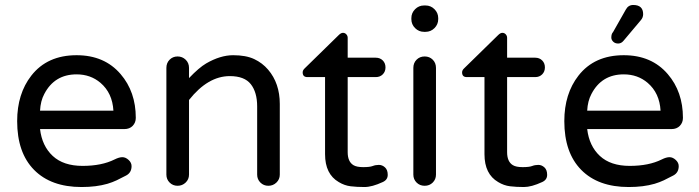

<svg xmlns="http://www.w3.org/2000/svg" viewBox="-20 -742 2810 772"><path d="M441 -101Q459 -110 472 -110Q485 -110 497 -99Q509 -88 509 -74Q509 -48 487.5 -36.5Q466 -25 449 -17Q432 -9 412 -3Q367 10 308 10Q185 10 117 -59Q49 -128 49 -255Q49 -365 106 -438Q170 -520 288 -520Q400 -520 465 -444Q526 -373 526 -268Q526 -249 513.5 -236Q501 -223 480 -223H141Q149 -155 192 -115Q235 -75 312 -75Q389 -75 441 -101ZM288 -443Q199 -443 158 -364Q143 -336 141 -297H436Q432 -368 384 -409Q344 -443 288 -443Z M904 -436Q816 -436 740 -340V-40Q740 -21 726.5 -8Q713 5 694 5Q675 5 662 -8Q649 -21 649 -40V-469Q649 -489 662 -502Q675 -515 694 -515Q713 -515 726.5 -502Q740 -489 740 -469V-428Q780 -470 809 -487Q866 -520 917.5 -520Q969 -520 1002 -504.5Q1035 -489 1058 -462Q1105 -407 1105 -324V-40Q1105 -21 1091.5 -8Q1078 5 1059 5Q1040 5 1027 -8Q1014 -21 1014 -40V-314Q1014 -371 988.5 -403.5Q963 -436 904 -436Z M1519 -10Q1476 10 1445.5 10Q1415 10 1390 7Q1365 4 1342 -10Q1287 -42 1287 -122V-432H1216Q1197 -432 1197 -451Q1197 -460 1206 -468L1342 -601Q1351 -610 1359 -610Q1367 -610 1372.5 -604Q1378 -598 1378 -590V-510H1491Q1508 -510 1519 -499Q1530 -488 1530 -471Q1530 -454 1519 -443Q1508 -432 1491 -432H1378V-130Q1378 -92 1401 -78Q1414 -70 1440.5 -70Q1467 -70 1478.5 -74.5Q1490 -79 1503.5 -79Q1517 -79 1528 -69Q1539 -59 1539 -39Q1539 -19 1519 -10Z M1733 -469V-40Q1733 -21 1720 -8Q1707 5 1687.5 5Q1668 5 1655 -8Q1642 -21 1642 -40V-469Q1642 -489 1655 -502Q1668 -515 1687.5 -515Q1707 -515 1720 -502Q1733 -489 1733 -469ZM1742 -665Q1742 -644 1727 -629Q1712 -614 1691 -614H1685Q1664 -614 1649 -629Q1634 -644 1634 -665V-669Q1634 -690 1649 -705Q1664 -720 1685 -720H1691Q1712 -720 1727 -705Q1742 -690 1742 -669Z M2160 -10Q2117 10 2086.5 10Q2056 10 2031 7Q2006 4 1983 -10Q1928 -42 1928 -122V-432H1857Q1838 -432 1838 -451Q1838 -460 1847 -468L1983 -601Q1992 -610 2000 -610Q2008 -610 2013.5 -604Q2019 -598 2019 -590V-510H2132Q2149 -510 2160 -499Q2171 -488 2171 -471Q2171 -454 2160 -443Q2149 -432 2132 -432H2019V-130Q2019 -92 2042 -78Q2055 -70 2081.5 -70Q2108 -70 2119.5 -74.5Q2131 -79 2144.5 -79Q2158 -79 2169 -69Q2180 -59 2180 -39Q2180 -19 2160 -10Z M2641 -101Q2659 -110 2672 -110Q2685 -110 2697 -99Q2709 -88 2709 -74Q2709 -48 2687.5 -36.5Q2666 -25 2649 -17Q2632 -9 2612 -3Q2567 10 2508 10Q2385 10 2317 -59Q2249 -128 2249 -255Q2249 -365 2306 -438Q2370 -520 2488 -520Q2600 -520 2665 -444Q2726 -373 2726 -268Q2726 -249 2713.5 -236Q2701 -223 2680 -223H2341Q2349 -155 2392 -115Q2435 -75 2512 -75Q2589 -75 2641 -101ZM2488 -443Q2399 -443 2358 -364Q2343 -336 2341 -297H2636Q2632 -368 2584 -409Q2544 -443 2488 -443ZM2496 -703Q2506 -722 2526 -722Q2566 -722 2566 -685Q2566 -671 2556 -660L2487 -578Q2478 -567 2465.5 -567Q2453 -567 2445.5 -574.5Q2438 -582 2438 -591Q2438 -606 2445 -613Z"/></svg>

Font: Varela Round
Style: Regular
Weight: 400
Designer: Joe Prince
Foundry: Joe Prince
Version: Version 1.000